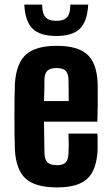

<svg xmlns="http://www.w3.org/2000/svg" viewBox="-20 -809 480 838"><path d="M279 -226H405Q406 -217 406 -194.5Q406 -172 406 -155Q402 -67 361 -29Q320 9 229 9Q135 9 92.5 -29Q50 -67 45 -155Q44 -177 43.5 -215.5Q43 -254 43 -297.5Q43 -341 43.5 -380Q44 -419 45 -444Q51 -533 93.5 -571Q136 -609 228 -609Q319 -609 360.5 -571.5Q402 -534 406 -449Q406 -436 406.5 -408Q407 -380 406.5 -345Q406 -310 405 -278H172Q172 -243 173 -209Q174 -175 174 -141Q175 -112 187.5 -100Q200 -88 229 -88Q255 -88 266.5 -100Q278 -112 279 -141Q281 -170 279 -226ZM228 -512Q199 -512 187 -500.5Q175 -489 174 -463Q174 -438 173.5 -415Q173 -392 172 -368H280Q280 -401 279.5 -427.5Q279 -454 279 -463Q278 -489 266 -500.5Q254 -512 228 -512ZM86 -789H164Q164 -750 178.5 -734Q193 -718 226 -718Q259 -718 273 -734Q287 -750 287 -789H365Q361 -715 328.5 -683.5Q296 -652 226 -652Q155 -652 122.5 -683.5Q90 -715 86 -789Z"/></svg>

Font: Big Shoulders Display ExtraBold
Style: Regular
Weight: 800
Designer: Patric King
Foundry: XO Type Co
Version: Version 1.000; ttfautohint (v1.8.2)